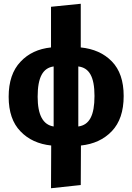

<svg xmlns="http://www.w3.org/2000/svg" viewBox="-20 -778 703 1020"><path d="M637 -268C637 -348 616 -409 574 -452C532 -495 477 -519 409 -526V-758L251 -742V-526C184 -519 130 -494 89 -450C47 -406 26 -344 26 -264C26 -184 47 -123 89 -80C130 -37 185 -12 252 -5L251 222L409 205L410 -5C477 -12 532 -37 574 -81C616 -125 637 -187 637 -268ZM396 -425C453 -418 482 -372 482 -268C482 -165 455 -114 396 -106ZM180 -264C180 -368 208 -417 265 -425V-106C208 -115 180 -168 180 -264Z"/></svg>

Font: Fira Sans
Style: Bold
Weight: 700
Designer: Carrois Corporate & Edenspiekermann AG
Foundry: Carrois Corporate GbR & Edenspiekermann AG
Version: Version 4.203